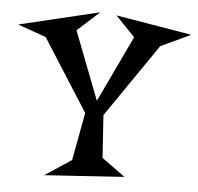

<svg xmlns="http://www.w3.org/2000/svg" viewBox="-89 -737 820 797"><g transform="rotate(5 321.5 -338.0)"><path d="M681.2 -625 557.1 -566.9 347.2 -261.2 358.9 -84 456.1 -13.2 124 8.8 233.9 -64 271 -263.2 80.1 -563 -38.1 -605 296.9 -685.1 205.1 -602.1 314.9 -317.9 445.8 -594.2 365.2 -678.2Z"/></g></svg>

Font: Risque
Style: Regular
Weight: 400
Designer: Astigmatic (AOETI)
Foundry: Astigmatic (AOETI)
Version: Version 1.000